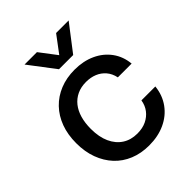

<svg xmlns="http://www.w3.org/2000/svg" viewBox="-209 -856 985 985"><g transform="rotate(-45 283.5 -364.0)"><path d="M297 9Q239 9 191.5 -10.5Q144 -30 110.5 -66Q77 -102 58.5 -152Q40 -202 40 -264Q40 -326 58.5 -376Q77 -426 111.5 -462Q146 -498 194 -517.5Q242 -537 301 -537Q364 -537 414 -514Q464 -491 494.5 -449Q525 -407 530 -352H430Q423 -385 404 -407Q385 -429 358 -440Q331 -451 298 -451Q261 -451 232.5 -437.5Q204 -424 184.5 -399.5Q165 -375 155 -340.5Q145 -306 145 -263Q145 -204 164 -162.5Q183 -121 217 -99Q251 -77 297 -77Q335 -77 363 -90.5Q391 -104 409 -127.5Q427 -151 432 -183H533Q527 -125 495.5 -81.5Q464 -38 413 -14.5Q362 9 297 9ZM246 -595 138 -737H228L298 -645L367 -737H458L349 -595Z"/></g></svg>

Font: Mona Sans ExtraLight Medium
Style: Regular
Weight: 500
Version: Version 2.000